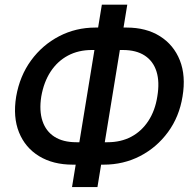

<svg xmlns="http://www.w3.org/2000/svg" viewBox="-20 -760 813 811"><path d="M383.3 -643.6H514.6Q597.7 -643.6 655.8 -606.9Q713.9 -570.3 739.7 -505.1Q765.6 -439.9 751 -352.5Q737.3 -267.1 689.7 -202.1Q642.1 -137.2 571.8 -100.8Q501.5 -64.5 418 -64.5H287.1Q204.1 -64.5 145.3 -100.3Q86.4 -136.2 60.3 -200.9Q34.2 -265.6 48.3 -352.1Q63.5 -439.5 111.3 -504.9Q159.2 -570.3 229.7 -606.9Q300.3 -643.6 383.3 -643.6ZM368.2 -548.8Q311 -548.8 266.8 -525.1Q222.7 -501.5 193.8 -457.5Q165 -413.6 154.3 -352.1Q145 -292.5 159.4 -249Q173.8 -205.6 210 -182.4Q246.1 -159.2 302.7 -159.2H434.1Q490.7 -159.2 534.4 -182.4Q578.1 -205.6 606.7 -249.3Q635.3 -293 644.5 -352.5Q654.8 -414.1 641.1 -457.8Q627.4 -501.5 591.6 -525.1Q555.7 -548.8 498.5 -548.8ZM517.6 -740.2 391.6 30.3H284.2L410.2 -740.2Z"/></svg>

Font: Inter Tight Medium
Style: Italic
Weight: 500
Italic angle: -9.39999°
Designer: Rasmus Andersson
Foundry: rsms
Version: Version 3.004